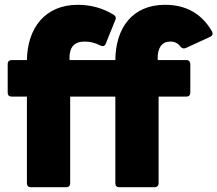

<svg xmlns="http://www.w3.org/2000/svg" viewBox="-20 -779 905 799"><path d="M256 0C266 0 272 -6 272 -16V-377H460V-16C460 -6 466 0 475 0H624C633 0 640 -6 640 -16V-377H756C766 -377 772 -383 772 -393V-513C772 -522 766 -529 756 -529H637L636 -536C636 -582 655 -606 688 -606C707 -606 720 -600 732 -584C738 -577 745 -576 753 -579L855 -626C864 -630 867 -638 863 -647C819 -724 752 -759 667 -759C530 -759 461 -662 460 -529H270L269 -536C269 -583 289 -606 332 -606C356 -606 375 -601 399 -589C408 -585 416 -587 420 -597L460 -696C464 -705 462 -711 454 -717C409 -745 358 -759 304 -759C167 -759 94 -662 92 -529H28C18 -529 12 -522 12 -513V-393C12 -383 18 -377 28 -377H92V-16C92 -6 98 0 108 0Z"/></svg>

Font: LINE Seed Sans TH ExtraBold
Style: Regular
Weight: 800
Designer: Dalton Maag Ltd | Thai characters by Cadson Demak Co.,Ltd.
Foundry: Dalton Maag Ltd
Version: Version 1.003